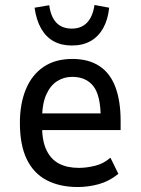

<svg xmlns="http://www.w3.org/2000/svg" viewBox="-20 -743 566 772"><path d="M293 9Q220 9 167.5 -18.5Q115 -46 87.5 -103Q60 -160 60 -249Q60 -326 84 -384Q108 -442 155 -474Q202 -506 271 -506Q336 -506 379.5 -477.5Q423 -449 444 -393Q465 -337 465 -257V-220H132V-287H401L385 -266Q385 -359 355.5 -396.5Q326 -434 270 -434Q237 -434 209.5 -416.5Q182 -399 165.5 -361.5Q149 -324 149 -261V-238Q149 -176 167 -139Q185 -102 217.5 -85Q250 -68 297 -68Q328 -68 362.5 -76.5Q397 -85 424 -109L456 -44Q419 -14 377 -2.5Q335 9 293 9ZM269 -560Q227 -560 196 -577Q165 -594 145.5 -628Q126 -662 119 -712L178 -722Q184 -676 206.5 -652Q229 -628 269 -628Q307 -628 330 -652Q353 -676 360 -723L419 -712Q414 -664 395 -630Q376 -596 344.5 -578Q313 -560 269 -560Z"/></svg>

Font: Nunito Sans 7pt Condensed Medium
Style: Regular
Weight: 500
Width: 3
Designer: Vernon Adams
Foundry: Vernon Adams
Version: Version 3.101;gftools[0.9.27]